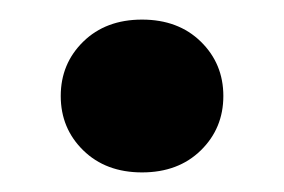

<svg xmlns="http://www.w3.org/2000/svg" viewBox="-20 -171 290 196"><path d="M125 5Q88 5 65 -17.5Q42 -40 42 -73Q42 -106 65 -128.5Q88 -151 125 -151Q162 -151 185 -128.5Q208 -106 208 -73Q208 -40 185 -17.5Q162 5 125 5Z"/></svg>

Font: DM Sans 18pt
Style: Bold
Weight: 700
Designer: Colophon Foundry, Jonny Pinhorn
Foundry: Colophon Foundry
Version: Version 4.004;gftools[0.9.30]